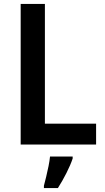

<svg xmlns="http://www.w3.org/2000/svg" viewBox="-20 -734 533 975"><path d="M85 0V-714H208V-106H468V0ZM349 71Q338 104 317.5 144.5Q297 185 274 221H203V209Q208 190 214.5 163.5Q221 137 226.5 109.5Q232 82 234 61H349Z"/></svg>

Font: Noto Sans Sinhala UI SemiCondensed SemiBold
Style: Regular
Weight: 600
Width: 4
Designer: Jelle Bosma - Monotype Design Team
Foundry: Monotype Imaging Inc.
Version: Version 2.006; ttfautohint (v1.8.4.7-5d5b)